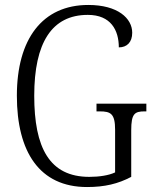

<svg xmlns="http://www.w3.org/2000/svg" viewBox="-20 -744 624 774"><path d="M331 10C402 10 456 -3 509 -31V-219C509 -286 523 -295 563 -295H570V-326H369V-295H382C426 -295 444 -286 444 -221V-49C419 -37 380 -31 340 -31C179 -31 118 -149 118 -358C118 -572 189 -684 334 -684C427 -684 459 -622 459 -553C492 -553 513 -574 513 -612C513 -670 455 -724 336 -724C151 -724 48 -587 48 -358C48 -132 139 10 331 10Z"/></svg>

Font: Noto Serif Devanagari Condensed Light
Style: Regular
Weight: 300
Width: 3
Designer: Universal Thirst, Indian Type Foundry and the Monotype Design Team
Foundry: Monotype Imaging Inc.
Version: Version 2.004